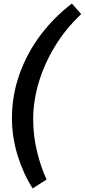

<svg xmlns="http://www.w3.org/2000/svg" viewBox="-20 -806 475 1076"><path d="M47 -144Q47 -272 89.5 -391Q132 -510 208 -610.5Q284 -711 383 -786L435 -727Q348 -645 288 -546.5Q228 -448 197 -343.5Q166 -239 166 -138Q166 -44 188 45Q210 134 241 200L163 250Q111 169 79 66Q47 -37 47 -144Z"/></svg>

Font: Radio Canada SemiBold
Style: Italic
Weight: 600
Italic angle: -12°
Designer: Charles Daoud, Etienne Aubert Bonn, Alexandre Saumier Demers, Jacques Le Bailly
Foundry: Radio-Canada
Version: Version 2.104; ttfautohint (v1.8.4.7-5d5b);gftools[0.9.28.de